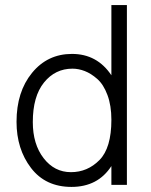

<svg xmlns="http://www.w3.org/2000/svg" viewBox="-20 -727 595 755"><path d="M109 -247Q109 -160 151.5 -105Q194 -50 259 -50Q324 -50 371 -97.5Q418 -145 418 -256Q418 -312 402.5 -353.5Q387 -395 362.5 -416.5Q338 -438 313.5 -447.5Q289 -457 265 -457Q197 -457 153 -402.5Q109 -348 109 -247ZM479 0H418V-74Q365 8 261 8Q159 8 102 -66.5Q45 -141 45 -248Q45 -366 106 -440.5Q167 -515 263 -515Q362 -515 418 -431V-707H479Z"/></svg>

Font: Hind Siliguri Light
Style: Regular
Weight: 300
Designer: Jyotish Sonowal
Foundry: Indian Type Foundry
Version: Version 1.001;PS 1.0;hotconv 1.0.86;makeotf.lib2.5.63406; tt